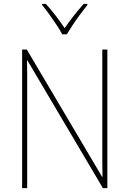

<svg xmlns="http://www.w3.org/2000/svg" viewBox="-20 -969 667 989"><path d="M533 0H510L121 -658H119Q120 -623 120 -591Q120 -559 120 -519V0H94V-714H118L506 -58H508Q507 -95 507 -132.5Q507 -170 507 -200V-714H533ZM301 -792Q289 -814 270.5 -842Q252 -870 232.5 -897Q213 -924 197 -943V-949H216Q241 -922 267 -888Q293 -854 313 -824Q356 -887 411 -949H430V-943Q413 -922 393 -895Q373 -868 355 -841Q337 -814 324 -792Z"/></svg>

Font: Noto Sans Tamil SemiCondensed Thin
Style: Regular
Weight: 100
Width: 4
Designer: Jelle Bosma - Monotype Design Team
Foundry: Monotype Imaging Inc.
Version: Version 2.004; ttfautohint (v1.8.4.7-5d5b)